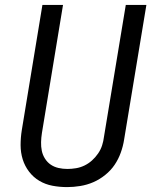

<svg xmlns="http://www.w3.org/2000/svg" viewBox="-20 -755 640 783"><path d="M254 8Q223 8 194 2.5Q165 -3 140.5 -17.5Q116 -32 98.5 -55Q81 -78 72.5 -105.5Q64 -133 64 -163.5Q64 -194 69 -225L153 -735H237L151 -213Q148 -194 147.5 -175.5Q147 -157 150.5 -140Q154 -123 163.5 -108Q173 -93 187 -83.5Q201 -74 218.5 -70Q236 -66 255 -66Q272 -66 290 -69Q308 -72 324.5 -80Q341 -88 355 -100.5Q369 -113 380 -129Q391 -145 396.5 -162.5Q402 -180 404 -197L493 -735H577L486 -185Q482 -159 472.5 -132.5Q463 -106 447.5 -83Q432 -60 409 -41.5Q386 -23 360.5 -12Q335 -1 307.5 3.5Q280 8 254 8Z"/></svg>

Font: Iosevka Aile Oblique
Style: Regular
Weight: 400
Italic angle: -9°
Designer: Belleve Invis
Foundry: Belleve Invis
Version: Version 31.1.0; ttfautohint (v1.8.4)